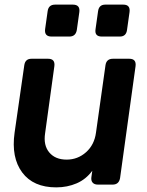

<svg xmlns="http://www.w3.org/2000/svg" viewBox="-20 -798 634 830"><path d="M223 12Q124 12 76 -52.5Q28 -117 43 -224L85 -516Q89 -544 116 -544H188Q219 -544 215 -512L175 -222Q167 -170 193 -139Q219 -108 268 -108Q316 -108 352 -140Q388 -172 395 -225L436 -516Q440 -544 468 -544H539Q570 -544 566 -512L499 -28Q494 0 467 0H403Q388 0 380.5 -8.5Q373 -17 375 -32L379 -60Q352 -23 311.5 -5.5Q271 12 223 12ZM203 -640Q171 -640 175 -672L186 -750Q190 -778 218 -778H295Q327 -778 323 -746L312 -668Q307 -640 280 -640ZM420 -640Q388 -640 393 -672L404 -750Q408 -778 435 -778H513Q544 -778 540 -746L529 -668Q525 -640 498 -640Z"/></svg>

Font: Pitagon Sans Text Bold
Style: Italic
Weight: 700
Italic angle: -8°
Designer: Travis Tran
Foundry: Pitagon
Version: Version 1.001; ttfautohint (v1.8.4.7-5d5b);gftools[0.9.26]